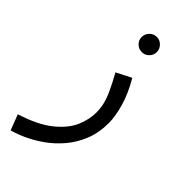

<svg xmlns="http://www.w3.org/2000/svg" viewBox="-273 -605 887 887"><g transform="rotate(45 171.0 -161.5)"><path d="M4 230 -25 154Q76 122 130.5 77.5Q185 33 205.5 -15Q226 -63 226 -107Q226 -135 220 -161Q214 -187 199 -220Q184 -253 157 -302L230 -339Q268 -274 284.5 -216Q301 -158 301 -114Q301 -51 280.5 0Q260 51 226.5 90.5Q193 130 153.5 158Q114 186 74.5 204Q35 222 4 230ZM177 -454Q156 -454 141.5 -468.5Q127 -483 127 -503Q127 -523 141.5 -538Q156 -553 177 -553Q197 -553 211.5 -538Q226 -523 226 -503Q226 -483 211.5 -468.5Q197 -454 177 -454Z"/></g></svg>

Font: Go Noto Kurrent-Regular
Style: Regular
Weight: 400
Designer: Monotype Design Team
Foundry: Monotype Imaging Inc.
Version: Version 2.012; ttfautohint (v1.8.4.7-5d5b)